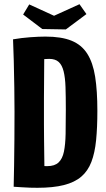

<svg xmlns="http://www.w3.org/2000/svg" viewBox="-20 -882 506 913"><path d="M158 11Q143 11 123.5 10.5Q104 10 84 8.5Q64 7 45 6L103 -100Q119 -97 138.5 -95Q158 -93 176 -92.5Q194 -92 205 -92Q240 -92 258.5 -109.5Q277 -127 284 -161Q291 -195 292 -245.5Q293 -296 293 -362Q293 -423 291.5 -468Q290 -513 282.5 -543Q275 -573 259 -587.5Q243 -602 214 -602Q196 -602 168.5 -598.5Q141 -595 114 -589L42 -695Q83 -702 124 -705Q165 -708 196 -708Q272 -708 320 -688.5Q368 -669 395 -626.5Q422 -584 432.5 -517Q443 -450 443 -355Q443 -276 437 -215.5Q431 -155 414.5 -112Q398 -69 366.5 -42Q335 -15 284 -2Q233 11 158 11ZM45 6Q46 -34 47 -94Q48 -154 48.5 -221.5Q49 -289 49 -350Q49 -404 48 -468Q47 -532 45.5 -592.5Q44 -653 42 -695L192 -691Q191 -657 190.5 -622.5Q190 -588 190 -553Q190 -518 189.5 -483.5Q189 -449 189 -415.5Q189 -382 189 -350Q189 -325 189 -291Q189 -257 189.5 -218.5Q190 -180 190.5 -140.5Q191 -101 191.5 -64Q192 -27 192 4ZM293 -742 181 -744 90 -813 119 -861 237 -807 358 -862 391 -815Z"/></svg>

Font: Truculenta Black
Style: Regular
Weight: 900
Version: Version 1.002